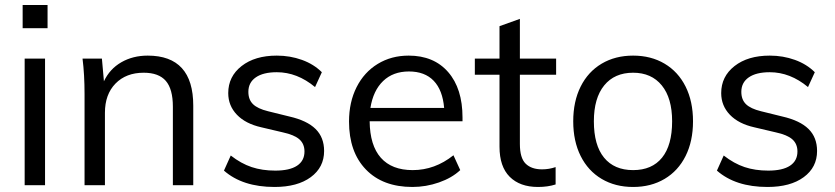

<svg xmlns="http://www.w3.org/2000/svg" viewBox="-20 -736 3318 763"><path d="M78 0V-503H159V0ZM70 -716H169V-624H70Z M748 -316V0H667V-312Q667 -382 639 -414.5Q611 -447 551 -447Q481 -447 439 -404Q397 -361 397 -288V0H316V-362Q316 -440 308 -503H385L393 -413Q416 -462 462 -488.5Q508 -515 567 -515Q748 -515 748 -316Z M870 -58 897 -118Q938 -86 980 -72Q1022 -58 1074 -58Q1131 -58 1160.5 -77.5Q1190 -97 1190 -134Q1190 -164 1170 -182Q1150 -200 1104 -210L1019 -230Q956 -244 921.5 -280Q887 -316 887 -366Q887 -432 940 -473.5Q993 -515 1080 -515Q1133 -515 1180 -498Q1227 -481 1259 -449L1232 -390Q1161 -449 1080 -449Q1026 -449 996.5 -428.5Q967 -408 967 -371Q967 -340 985.5 -322Q1004 -304 1045 -294L1130 -273Q1200 -257 1234 -223.5Q1268 -190 1268 -136Q1268 -71 1215 -32Q1162 7 1071 7Q944 7 870 -58Z M1818 -254H1449Q1450 -158 1493.5 -109Q1537 -60 1620 -60Q1708 -60 1782 -119L1809 -60Q1776 -29 1724.5 -11Q1673 7 1619 7Q1501 7 1434 -62.5Q1367 -132 1367 -253Q1367 -330 1397 -389.5Q1427 -449 1481 -482Q1535 -515 1604 -515Q1704 -515 1761 -449.5Q1818 -384 1818 -269ZM1452 -307H1745Q1739 -378 1703.5 -415Q1668 -452 1605 -452Q1542 -452 1502.5 -414Q1463 -376 1452 -307Z M2046 -439V-164Q2046 -108 2069 -85.5Q2092 -63 2134 -63Q2162 -63 2188 -72V-3Q2157 7 2118 7Q2046 7 2005.5 -33.5Q1965 -74 1965 -153V-439H1867V-503H1965V-632L2046 -661V-503H2190V-439Z M2258 -254Q2258 -333 2287.5 -392Q2317 -451 2371 -483Q2425 -515 2496 -515Q2567 -515 2621 -483Q2675 -451 2704.5 -392Q2734 -333 2734 -254Q2734 -175 2704.5 -116Q2675 -57 2621 -25Q2567 7 2496 7Q2425 7 2371 -25Q2317 -57 2287.5 -116Q2258 -175 2258 -254ZM2651 -254Q2651 -346 2610 -396.5Q2569 -447 2496 -447Q2422 -447 2381 -396.5Q2340 -346 2340 -254Q2340 -159 2380.5 -109.5Q2421 -60 2496 -60Q2571 -60 2611 -109.5Q2651 -159 2651 -254Z M2829 -58 2856 -118Q2897 -86 2939 -72Q2981 -58 3033 -58Q3090 -58 3119.5 -77.5Q3149 -97 3149 -134Q3149 -164 3129 -182Q3109 -200 3063 -210L2978 -230Q2915 -244 2880.5 -280Q2846 -316 2846 -366Q2846 -432 2899 -473.5Q2952 -515 3039 -515Q3092 -515 3139 -498Q3186 -481 3218 -449L3191 -390Q3120 -449 3039 -449Q2985 -449 2955.5 -428.5Q2926 -408 2926 -371Q2926 -340 2944.5 -322Q2963 -304 3004 -294L3089 -273Q3159 -257 3193 -223.5Q3227 -190 3227 -136Q3227 -71 3174 -32Q3121 7 3030 7Q2903 7 2829 -58Z"/></svg>

Font: Muli-Regular
Style: Regular
Weight: 400
Version: Version 2.000